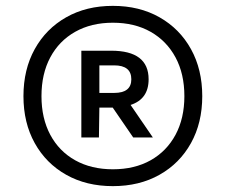

<svg xmlns="http://www.w3.org/2000/svg" viewBox="-20 -769 770 655"><path d="M365 -134Q274.5 -134 205.8 -172.8Q137 -211.5 98.5 -280.8Q60 -350 60 -441Q60 -532 98.5 -601.5Q137 -671 205.8 -710Q274.5 -749 365 -749Q455.5 -749 524.2 -710Q593 -671 631.5 -601.5Q670 -532 670 -441Q670 -350 631.5 -280.8Q593 -211.5 524.2 -172.8Q455.5 -134 365 -134ZM365 -191.5Q439 -191.5 493.8 -222.2Q548.5 -253 578.8 -309.2Q609 -365.5 609 -441Q609 -517 578.8 -573.2Q548.5 -629.5 493.8 -660.5Q439 -691.5 365 -691.5Q291.5 -691.5 236.5 -660.5Q181.5 -629.5 151.5 -573.2Q121.5 -517 121.5 -441Q121.5 -365.5 151.5 -309.2Q181.5 -253 236.5 -222.2Q291.5 -191.5 365 -191.5ZM257.5 -300V-596H359.5Q487 -596 487 -498.5Q487 -431 425.5 -411L501.5 -300H434.5L364.5 -402Q362 -402 359.5 -402H319L317.5 -300ZM319 -452H369.5Q428 -452 428 -498.5Q428 -546 369.5 -546H319Z"/></svg>

Font: Encode Sans SmBold
Style: Regular
Weight: 600
Designer: Multiple Designers
Foundry: Impallari Type
Version: Version 3.002; ttfautohint (v1.8.3) -l 8 -r 50 -G 200 -x 14 